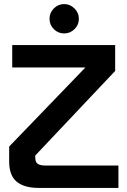

<svg xmlns="http://www.w3.org/2000/svg" viewBox="-20 -921 624 942"><path d="M561 -109V1H170Q99 1 62 -29.5Q25 -60 25 -128V-202L399 -590H40V-700H545V-573L153 -158V-148Q153 -125 165.5 -117Q178 -109 200 -109ZM223 -829Q223 -858 244 -879.5Q265 -901 295 -901Q324 -901 345.5 -879.5Q367 -858 367 -829Q367 -799 345.5 -778Q324 -757 295 -757Q265 -757 244 -778Q223 -799 223 -829Z"/></svg>

Font: KoHo
Style: Bold
Weight: 700
Designer: Cadson Demak & Katatrad Team
Foundry: Cadson Demak Co.,Ltd.
Version: Version 1.000; ttfautohint (v1.6)